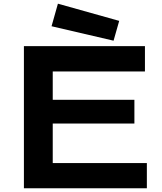

<svg xmlns="http://www.w3.org/2000/svg" viewBox="-20 -1011 872 1031"><path d="M108.4 0H768.6V-135.3H263.2V-347.7H701.7V-475.1H263.2V-627.4H758.3V-763.2H108.4ZM256.8 -870.1 589.8 -792.5 620.1 -898.9 291 -991.2Z"/></svg>

Font: Krona One
Style: Regular
Weight: 400
Designer: Yvonne Schüttler
Foundry: Yvonne Schüttler
Version: Version 1.002